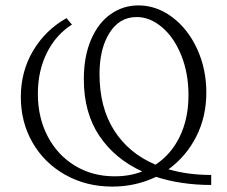

<svg xmlns="http://www.w3.org/2000/svg" viewBox="-20 -684 840 710"><path d="M761 0Q650 0 557 -30Q482 6 395 6Q299 6 221.5 -37.5Q144 -81 100.5 -156.5Q57 -232 57 -325Q57 -420 102.5 -496.5Q148 -573 226 -617L246 -593Q187 -556 153.5 -489Q120 -422 120 -337Q120 -249 156.5 -179.5Q193 -110 257.5 -71Q322 -32 404 -32Q460 -32 506 -50Q405 -96 347.5 -181.5Q290 -267 290 -391Q290 -475 316.5 -537Q343 -599 389 -631.5Q435 -664 492 -664Q559 -664 617 -620.5Q675 -577 709 -503Q743 -429 743 -342Q743 -252 705.5 -178.5Q668 -105 603 -58Q675 -37 761 -37ZM555 -75Q613 -113 645 -179.5Q677 -246 677 -332Q677 -413 650.5 -479Q624 -545 579.5 -583Q535 -621 485 -621Q422 -621 385 -562.5Q348 -504 348 -410Q348 -287 402 -202Q456 -117 555 -75Z"/></svg>

Font: Ysabeau Semilight
Style: Regular
Weight: 300
Designer: Christian Thalmann (Catharsis Fonts)
Version: Version 0.003